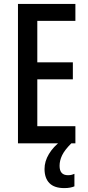

<svg xmlns="http://www.w3.org/2000/svg" viewBox="-20 -734 452 983"><path d="M366 0H72V-714H366V-627H171V-415H353V-328H171V-88H366ZM285 115Q285 163 328 163Q341 163 348.5 160.5Q356 158 361 156V220Q352 224 339 226.5Q326 229 309 229Q258 229 233 203.5Q208 178 208 131Q208 92 230.5 54.5Q253 17 292 -12L345 0Q311 34 298 61Q285 88 285 115Z"/></svg>

Font: Noto Sans Telugu ExtraCondensed Medium
Style: Regular
Weight: 500
Width: 2
Designer: Jelle Bosma - Monotype Design Team
Foundry: Monotype Imaging Inc.
Version: Version 2.005; ttfautohint (v1.8.4.7-5d5b)